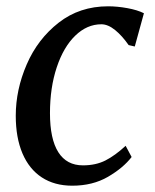

<svg xmlns="http://www.w3.org/2000/svg" viewBox="-20 -579 492 609"><path d="M388 -436Q367.5 -465.5 345 -483.8Q322.5 -502 301.5 -502Q256 -502 218.8 -466Q181.5 -430 160 -365.5Q138.5 -301 138.5 -220Q138.5 -138 165 -96.2Q191.5 -54.5 243 -54.5Q284 -54.5 314.8 -70.2Q345.5 -86 378.5 -116.5L397.5 -81Q371 -46.5 322.5 -18.2Q274 10 209 10Q153 10 112.8 -16.2Q72.5 -42.5 51.2 -92.5Q30 -142.5 30 -212Q30 -294.5 64.8 -374.8Q99.5 -455 166 -507Q232.5 -559 323 -559Q352 -559 383.8 -553.2Q415.5 -547.5 436.5 -537L407.5 -431.5Z"/></svg>

Font: Merriweather Text
Style: Italic
Weight: 400
Italic angle: -7.8°
Designer: Eben Sorkin
Foundry: Eben Sorkin
Version: Version 2.100